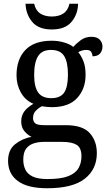

<svg xmlns="http://www.w3.org/2000/svg" viewBox="-20 -763 578 1023"><path d="M231 240Q127 240 75 201.5Q23 163 23 94Q23 35 61 5Q99 -25 148 -34Q128 -43 110.5 -63.5Q93 -84 93 -116Q93 -146 108.5 -168Q124 -190 158 -210Q115 -228 91.5 -269.5Q68 -311 68 -361Q68 -447 115 -496.5Q162 -546 256 -546Q292 -546 324 -536Q356 -526 370 -513Q384 -529 409 -548Q434 -567 467 -567Q497 -567 511.5 -551.5Q526 -536 526 -515Q526 -494 513.5 -478.5Q501 -463 473 -463Q473 -474 466.5 -485.5Q460 -497 440 -497Q417 -497 397 -485Q414 -464 425 -435.5Q436 -407 436 -364Q436 -290 391.5 -241Q347 -192 256 -192Q244 -192 228.5 -193.5Q213 -195 203 -197Q184 -187 170 -172Q156 -157 156 -134Q156 -116 167.5 -106Q179 -96 218 -96H331Q420 -96 458 -54Q496 -12 496 53Q496 139 431.5 189.5Q367 240 231 240ZM253 -240Q302 -240 322 -270Q342 -300 342 -365Q342 -433 321.5 -465Q301 -497 252 -497Q204 -497 183 -464Q162 -431 162 -364Q162 -300 183.5 -270Q205 -240 253 -240ZM233 191Q305 191 344 175.5Q383 160 398.5 132.5Q414 105 414 70Q414 24 388 8.5Q362 -7 312 -7H214Q186 -7 161 0.5Q136 8 120 28Q104 48 104 88Q104 117 115 140.5Q126 164 154 177.5Q182 191 233 191ZM256 -606Q185 -606 151.5 -646.5Q118 -687 116 -743H162Q170 -707 194.5 -691Q219 -675 256 -675Q293 -675 317.5 -691Q342 -707 350 -743H396Q395 -687 361 -646.5Q327 -606 256 -606Z"/></svg>

Font: Noto Serif Oriya
Style: Regular
Weight: 400
Designer: David Williams
Foundry: Google LLC, David Williams
Version: Version 1.051; ttfautohint (v1.8.4.7-5d5b)